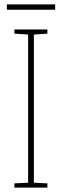

<svg xmlns="http://www.w3.org/2000/svg" viewBox="-20 -847 278 867"><path d="M229 -827H11V-803H229ZM194 0V-19L133 -22V-691L194 -695V-714H45V-695L107 -691V-22L45 -19V0Z"/></svg>

Font: Noto Sans Armenian Condensed Thin
Style: Regular
Weight: 100
Width: 3
Designer: Monotype Design Team
Foundry: Monotype Imaging Inc.
Version: Version 2.008